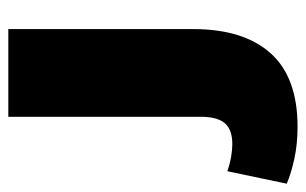

<svg xmlns="http://www.w3.org/2000/svg" viewBox="-257 -384 736 462"><g transform="rotate(-90 111.0 -153.0)"><path d="M37 195Q-4 195 -39 187.5Q-74 180 -100 169L-70 26Q-53 32 -36 35Q-19 38 -5 38Q30 38 45.5 20Q61 2 61 -38V-501H272V-56Q272 65 214 130Q156 195 37 195Z"/></g></svg>

Font: Paytone One
Style: Regular
Weight: 400
Designer: Vernon Adams
Foundry: Vernon Adams
Version: Version 1.002; ttfautohint (v1.8.4.7-5d5b);gftools[0.9.23]